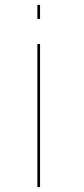

<svg xmlns="http://www.w3.org/2000/svg" viewBox="-20 -766 343 786"><path d="M133 0V-586H144V0ZM133 -746H144V-688.5H133Z"/></svg>

Font: Anybody UltraExpanded Thin
Style: Regular
Weight: 100
Width: 9
Designer: Tyler Finck
Foundry: Etcetera Type Company
Version: Version 1.010; ttfautohint (v1.8.3) -l 8 -r 50 -G 200 -x 14 